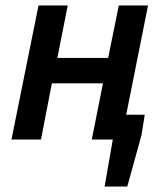

<svg xmlns="http://www.w3.org/2000/svg" viewBox="-20 -511 610 703"><path d="M363 172 393 0H358L376 -91H510L498 -16L446 172ZM22 0 121 -491H228L190 -299H376L415 -491H522L424 0H316L357 -206H170L130 0Z"/></svg>

Font: Source Sans 3 SemiBold
Style: Italic
Weight: 600
Italic angle: -11°
Designer: Paul D. Hunt
Foundry: Adobe
Version: Version 3.046;hotconv 1.0.118;makeotfexe 2.5.65603